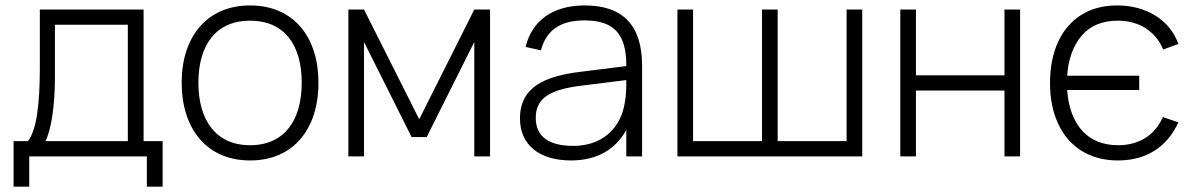

<svg xmlns="http://www.w3.org/2000/svg" viewBox="-20 -575 4388 706"><path d="M30 111.5H87.5V0H520V111.5H578V-56H508V-540H126.5V-326C126.5 -189.5 114 -95 82.5 -56H30ZM147 -56C168 -96 182 -186 182 -290.5V-484H450V-56Z M899.5 15C1059 15 1151 -100.5 1151 -271C1151 -438 1060.5 -555 899.5 -555C741.5 -555 648 -440.5 648 -271C648 -103 739 15 899.5 15ZM899.5 -41C775 -41 709.5 -131.5 709.5 -271C709.5 -406 771.5 -499 899.5 -499C1025.5 -499 1089.5 -410 1089.5 -271C1089.5 -133.5 1026.5 -41 899.5 -41Z M1318.5 0V-420.5L1493.5 -71H1549L1724 -420.5V0H1782V-540H1724L1521.5 -136.5L1318.5 -540H1261V0Z M2130.5 -555C2014 -555 1937 -501 1912.5 -402.5L1969 -390C1988.5 -464 2041 -500 2128.5 -500C2236.5 -500 2283 -451 2283 -335V-332L2114.5 -311C1984 -295 1892 -255.5 1892 -139.5C1892 -42.5 1962.5 15 2080 15C2173 15 2243.5 -24.5 2283 -97.5V0H2341V-334C2341 -481.5 2270.5 -555 2130.5 -555ZM2283 -280.5C2283 -257 2283 -224 2277.5 -197.5C2261.5 -99 2190.5 -38.5 2088 -38.5C1997 -38.5 1950 -74 1950 -141.5C1950 -211.5 1997 -245 2117.5 -260Z M2471 0H3150.5V-540H3093V-56H2839.5V-540H2782V-56H2528.5V-540H2471Z M3348 0V-242H3673.5V0H3731V-540H3673.5V-298H3348V-540H3290.5V0Z M4090.5 15C4194 15 4270.5 -33 4313 -125L4256 -144.5C4226 -77 4168 -41 4091.5 -41C3977.5 -41 3913.5 -117.5 3904 -244H4169V-296.5H3904C3908.5 -359 3926.5 -408 3958 -444.5C3989.5 -481 4033.5 -499 4091 -499C4167.5 -499 4229.5 -460.5 4257 -393L4313 -413.5C4282 -500.5 4196.5 -555 4088.5 -555C4037 -555 3993 -543.5 3955.5 -520C3881 -473 3841 -384 3841 -270C3841 -212.5 3851 -162.5 3871 -120C3910.5 -34 3988 15 4090.5 15Z"/></svg>

Font: Vela Sans Light
Style: Regular
Weight: 300
Designer: Principal design: Mikhail Sharanda - project Manrope.
Design modification: Ravid Balaliev
Foundry: Mikhail Sharanda
Version: Version 1.001